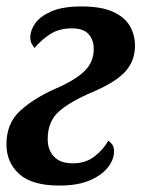

<svg xmlns="http://www.w3.org/2000/svg" viewBox="-20 -566 440 596"><path d="M164 10Q79 10 39.5 -26Q0 -62 0 -118Q0 -183 42.5 -222Q85 -261 153 -291Q215 -318 243 -346Q271 -374 271 -414Q271 -442 255 -460Q239 -478 203 -478Q164 -478 136.5 -460.5Q109 -443 87 -417Q83 -422 78.5 -430Q74 -438 74 -451Q74 -471 89 -493Q104 -515 139 -530.5Q174 -546 233 -546Q294 -546 330.5 -529.5Q367 -513 383 -485.5Q399 -458 399 -424Q399 -378 370 -345Q341 -312 269 -281Q198 -251 163 -220Q128 -189 128 -134Q128 -101 147.5 -80Q167 -59 206 -59Q246 -59 273.5 -80.5Q301 -102 316 -129Q322 -126 328 -118Q334 -110 334 -96Q334 -71 315 -46.5Q296 -22 258.5 -6Q221 10 164 10Z"/></svg>

Font: Noto Serif ExtraCondensed
Style: Bold Italic
Weight: 700
Width: 2
Italic angle: -12°
Designer: Monotype Design Team
Foundry: Monotype Imaging Inc.
Version: Version 2.013; ttfautohint (v1.8.4.7-5d5b)